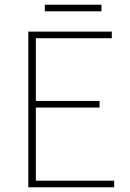

<svg xmlns="http://www.w3.org/2000/svg" viewBox="-20 -794 550 814"><path d="M100 0V-660H454V-632H132V-366H402V-338H132V-28H464V0ZM170 -746V-774H410V-746Z"/></svg>

Font: Source Sans 3 ExtraLight ExtraLight
Style: Regular
Weight: 250
Version: Version 3.052;hotconv 1.1.0;makeotfexe 2.6.0